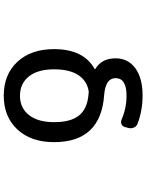

<svg xmlns="http://www.w3.org/2000/svg" viewBox="104 -700 792 1040"><g transform="rotate(-90 500.0 -180.0)"><path d="M518.6 -95.7Q522.5 -94.7 526.4 -95.7Q581.1 -104.5 612.3 -150.4Q644.5 -198.2 644.5 -283.2Q644.5 -371.1 606 -419.4Q567.4 -467.8 501.5 -467.8Q435.5 -467.8 397 -419.4Q358.4 -371.1 358.4 -283.2Q358.4 -192.4 394.5 -147.9Q430.7 -103.5 506.8 -96.7Q511.7 -96.7 518.6 -95.7ZM646.5 -63.5Q645.5 -62.5 645.5 -61.5Q645.5 -60.5 646.5 -59.6Q704.1 -25.4 704.1 49.8Q704.1 117.2 650.9 156.7Q597.7 196.3 502 196.3Q420.9 196.3 349.6 168.9Q335.9 164.1 329.6 150.4Q323.2 136.7 326.2 122.1L332 100.6Q335 87.9 346.7 82.5Q358.4 77.1 371.1 82Q433.6 109.4 502 109.4Q596.7 109.4 596.7 49.8Q596.7 -3.9 506.8 -11.7Q250 -29.3 250 -283.2Q250 -408.2 318.8 -481.9Q387.7 -555.7 502 -555.7Q616.2 -555.7 685.1 -481.9Q753.9 -408.2 753.9 -283.2Q753.9 -123 646.5 -63.5Z"/></g></svg>

Font: Gen Jyuu Gothic L Monospace Medium
Style: Regular
Weight: 500
Designer: [Source Han Sans]
Ryoko NISHIZUKA  (kana & ideographs); Paul D. Hunt (Latin, Greek & Cyrillic); Wenlong ZHANG  (bopomofo
Version: Version 1.002.20150607